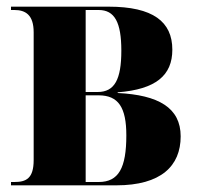

<svg xmlns="http://www.w3.org/2000/svg" viewBox="-20 -556 595 576"><path d="M13 0H329C463 0 522 -58 522 -147C522 -233 455 -271 333 -277V-279C448 -288 497 -330 497 -407C497 -491 439 -536 306 -536H13V-526H23C56 -526 81 -512 81 -459V-76C81 -20 58 -10 23 -10H13ZM273 -280H237V-526H276C324 -526 344 -489 344 -404C344 -318 324 -280 273 -280ZM276 -10H237V-270H276C335 -270 359 -234 359 -150C359 -52 336 -10 276 -10Z"/></svg>

Font: Noto Serif Display Condensed ExtraBold
Style: Regular
Weight: 800
Width: 3
Designer: Monotype Design Team
Foundry: Monotype Imaging Inc.
Version: Version 2.009